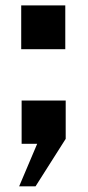

<svg xmlns="http://www.w3.org/2000/svg" viewBox="-20 -522 318 697"><path d="M57 -343.5V-502.5H217V-343.5ZM49.5 154.5 115 0H58.5V-157H218.5V-18L109 154.5Z"/></svg>

Font: Public Sans
Style: Bold
Weight: 700
Designer: The Public Sans project authors (U.S. Web Design System). Libre Franklin designed by Pablo Impallari and Rodrigo Fuenzal
Version: Version 1.008; ttfautohint (v1.8.1) -l 8 -r 50 -G 200 -x 14 